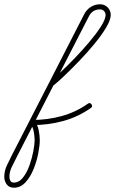

<svg xmlns="http://www.w3.org/2000/svg" viewBox="-139 -572 538 898"><path d="M95 -174Q88 -184 97 -191Q113 -205 144 -234Q175 -263 211 -300.5Q247 -338 279.5 -376.5Q312 -415 333 -448Q354 -481 355 -501Q355 -513 347.5 -520.5Q340 -528 329 -528Q293 -528 277 -496Q192 -331 108 -167Q24 -3 -60 161Q-71 183 -83 207Q-95 231 -95 255Q-95 265 -90.5 273.5Q-86 282 -74 282Q-50 282 -31.5 258.5Q-13 235 -1 201Q11 167 17 134.5Q23 102 23 84Q23 65 19 44Q15 23 4 8Q0 3 4 -4Q8 -11 14 -11Q83 -11 149 -29Q215 -47 272 -87Q272 -87 272 -87Q272 -87 272 -87Q282 -94 289 -84Q296 -74 286 -67Q226 -25 156.5 -6Q87 13 14 13Q11 13 11.5 9Q12 5 14 1Q16 -3 19 -5.5Q22 -8 24 -6Q37 13 42 37.5Q47 62 47 84Q47 108 40 145Q33 182 18 219Q3 256 -20 281Q-43 306 -74 306Q-96 306 -107.5 290.5Q-119 275 -119 255Q-119 227 -106.5 201Q-94 175 -82 151Q3 -14 87 -178Q171 -342 255 -506Q266 -527 285.5 -539.5Q305 -552 329 -552Q350 -552 364.5 -537.5Q379 -523 379 -501Q378 -477 356.5 -441.5Q335 -406 302 -366Q269 -326 232 -287.5Q195 -249 163 -218.5Q131 -188 112 -173Q103 -165 95 -174Z"/></svg>

Font: FRB American Cursive Light
Style: Italic
Weight: 300
Italic angle: -25°
Version: Version 2.0;Modular Font Editor K font №1